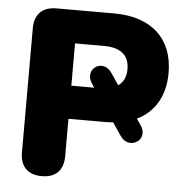

<svg xmlns="http://www.w3.org/2000/svg" viewBox="-51 -755 779 814"><g transform="rotate(5 338.0 -348.0)"><path d="M156 9C216 9 248 -24 248 -84V-243H403C415 -243 428 -244 438 -245L475 -190C514 -132 597 -181 555 -243L537 -269C613 -306 654 -377 654 -474C654 -618 563 -705 403 -705H157C97 -705 64 -672 64 -612V-84C64 -24 97 9 156 9ZM371 -564C441 -564 479 -535 479 -474C479 -441 467 -418 446 -403L412 -453C372 -512 295 -461 334 -401L345 -384H248V-564Z"/></g></svg>

Font: Nunito Black
Style: Regular
Weight: 900
Designer: Vernon Adams
Foundry: Vernon Adams
Version: Version 3.602